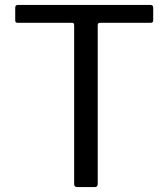

<svg xmlns="http://www.w3.org/2000/svg" viewBox="-20 -762 685 782"><path d="M42 -731Q42 -742 54 -742H592Q604 -742 604 -731V-679Q604 -673 601 -671Q598 -669 592 -669H389Q383 -669 380.5 -667Q378 -665 378 -659V-13Q378 0 366 0H294Q282 0 282 -13V-658Q282 -665 280 -667Q278 -669 272 -669H54Q48 -669 45 -671Q42 -673 42 -679Z"/></svg>

Font: Libre Franklin
Style: Regular
Weight: 400
Designer: Pablo Impallari, Rodrigo Fuenzalida
Foundry: Impallari Type
Version: Version 1.002; ttfautohint (v1.5)